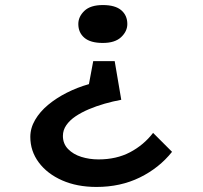

<svg xmlns="http://www.w3.org/2000/svg" viewBox="-20 -565 805 760"><path d="M434 -323 460 -170Q427 -164 394 -154.5Q361 -145 331.5 -132.5Q302 -120 279 -104.5Q256 -89 242.5 -69.5Q229 -50 229 -27Q229 4 249.5 25Q270 46 302 56Q334 66 370 66Q441 66 495 37.5Q549 9 586 -39L661 36Q610 100 533.5 137.5Q457 175 362 175Q285 175 226 149Q167 123 133.5 78Q100 33 100 -23Q100 -58 119 -90.5Q138 -123 170.5 -150Q203 -177 244.5 -198Q286 -219 332 -232L349 -323ZM484 -470Q484 -441 459.5 -418Q435 -395 387 -395Q338 -395 314 -415.5Q290 -436 290 -470Q290 -499 314 -522Q338 -545 387 -545Q436 -545 460 -524.5Q484 -504 484 -470Z"/></svg>

Font: Lexend Tera
Style: Regular
Weight: 400
Designer: Bonnie Shaver-Troup, Thomas Jockin
Foundry: Lexend
Version: Version 1.007